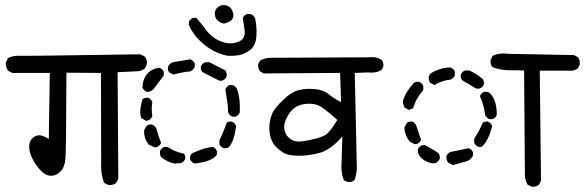

<svg xmlns="http://www.w3.org/2000/svg" viewBox="-20 -778 2300 755"><path d="M406.2 -50.8 389.6 -58.6Q375 -95.7 377.9 -139.6L377 -491.2L241.2 -492.2Q240.2 -187.5 237.3 -153.8Q234.4 -120.1 217.3 -103Q200.2 -85.9 178.7 -86.9Q157.2 -87.9 137.7 -109.9Q118.2 -131.8 106.4 -156.2Q94.7 -180.7 94.7 -201.7Q94.7 -222.7 107.4 -234.4Q120.1 -246.1 134.3 -246.1Q148.4 -246.1 171.9 -231.4L175.8 -491.2H28.3L11.7 -500Q2 -513.7 2.9 -532.2L11.7 -549.8Q31.2 -559.6 56.6 -558.6Q82 -557.6 532.2 -564.5L548.8 -555.7Q559.6 -543.9 557.6 -525.4L548.8 -507.8Q537.1 -500 523.4 -498L442.4 -494.1L445.3 -75.2L436.5 -58.6Q424.8 -48.8 406.2 -50.8Z M666 -134.8Q636.7 -141.6 613.3 -160.2Q607.4 -170.9 609.4 -183.6Q613.3 -195.3 626 -200.2H638.7Q668 -180.7 703.1 -173.8Q710 -166 708 -152.3Q703.1 -141.6 691.4 -136.7ZM744.1 -134.8Q733.4 -139.6 727.5 -151.4V-164.1L734.4 -174.8Q753.9 -183.6 774.4 -190.9Q794.9 -198.2 817.4 -200.2Q828.1 -195.3 833 -183.6V-170.9Q828.1 -159.2 805.2 -148.9Q782.2 -138.7 744.1 -134.8ZM859.4 -195.3Q847.7 -200.2 842.8 -210.9V-226.6Q859.4 -259.8 871.1 -294.9Q878.9 -301.8 891.6 -299.8Q903.3 -294.9 908.2 -283.2Q902.3 -226.6 880.9 -200.2Q873 -193.4 859.4 -195.3ZM589.8 -198.2 565.4 -209Q544.9 -233.4 546.9 -266.6L556.6 -283.2Q563.5 -290 578.1 -288.1Q589.8 -283.2 594.7 -272.5Q602.5 -243.2 613.3 -216.8Q609.4 -205.1 597.7 -200.2ZM554.7 -302.7 536.1 -313.5Q525.4 -335.9 540 -387.7Q548.8 -394.5 563.5 -393.6Q574.2 -387.7 579.1 -377Q574.2 -351.6 579.1 -321.3Q574.2 -309.6 563.5 -304.7ZM893.6 -319.3Q881.8 -324.2 877 -335.9Q877 -360.4 873 -382.3Q869.1 -404.3 866.2 -426.8Q871.1 -438.5 881.8 -443.4H895.5Q908.2 -438.5 913.1 -424.8Q919.9 -404.3 921.9 -382.3Q923.8 -360.4 922.9 -335.9Q918 -324.2 906.2 -319.3ZM556.6 -417Q544.9 -422.9 540 -433.6Q542 -469.7 560.5 -489.3Q579.1 -508.8 607.4 -511.7Q619.1 -506.8 624 -495.1V-480.5Q606.4 -459 596.2 -443.8Q585.9 -428.7 578.1 -422.9Q569.3 -416 556.6 -417ZM841.8 -460.9 775.4 -495.1Q768.6 -502.9 769.5 -516.6Q775.4 -528.3 786.1 -533.2H803.7L866.2 -501Q873 -490.2 871.1 -477.5Q866.2 -465.8 854.5 -460.9ZM662.1 -484.4 644.5 -494.1Q638.7 -502 640.6 -515.6Q646.5 -528.3 659.2 -533.2L729.5 -544.9Q740.2 -539.1 746.1 -528.3V-515.6Q740.2 -502 727.5 -497.1Q693.4 -494.1 662.1 -484.4ZM875 -558.6Q844.7 -564.5 817.9 -579.1Q791 -593.8 765.1 -618.7Q739.3 -643.6 722.7 -678.7V-691.4Q727.5 -703.1 739.3 -708H752Q771.5 -685.5 791.5 -658.7Q811.5 -631.8 841.3 -618.2Q871.1 -604.5 897.5 -608.4Q923.8 -612.3 934.6 -625.5Q945.3 -638.7 941.4 -663.1Q937.5 -687.5 934.6 -707Q938.5 -717.8 951.2 -722.7H965.8Q978.5 -717.8 983.4 -705.1Q991.2 -667 987.8 -631.8Q984.4 -596.7 962.4 -580.6Q940.4 -564.5 919.4 -561Q898.4 -557.6 875 -558.6ZM858.4 -685.5Q843.8 -689.5 834.5 -698.7Q825.2 -708 824.7 -724.1Q824.2 -740.2 837.9 -751Q851.6 -761.7 870.6 -756.3Q889.6 -751 896 -729Q902.3 -707 886.7 -696.3Q871.1 -685.5 858.4 -685.5Z M1346.7 -62.5 1332 -69.3Q1319.3 -101.6 1323.2 -141.6L1326.2 -241.2Q1278.3 -186.5 1233.4 -175.8Q1188.5 -165 1152.8 -165.5Q1117.2 -166 1099.6 -174.8Q1082 -183.6 1065.4 -200.7Q1048.8 -217.8 1043 -242.2Q1037.1 -266.6 1040 -291Q1043 -315.4 1051.8 -334.5Q1060.5 -353.5 1093.8 -385.3Q1127 -417 1154.8 -423.8Q1182.6 -430.7 1217.3 -427.7Q1252 -424.8 1271 -408.7Q1290 -392.6 1321.3 -376L1317.4 -491.2L1017.6 -489.3L1002.9 -497.1Q994.1 -508.8 995.1 -525.4L1002.9 -540Q1023.4 -551.8 1050.8 -550.8L1431.6 -552.7Q1458 -555.7 1479.5 -543.9Q1489.3 -533.2 1487.3 -516.6L1479.5 -502Q1456.1 -489.3 1426.8 -493.2L1375 -491.2L1382.8 -137.7Q1385.7 -100.6 1374 -69.3Q1363.3 -60.5 1346.7 -62.5ZM1259.8 -247.1Q1278.3 -259.8 1306.6 -306.6Q1271.5 -337.9 1245.6 -356Q1219.7 -374 1179.2 -369.1Q1138.7 -364.3 1117.2 -331.5Q1095.7 -298.8 1097.7 -273.9Q1099.6 -249 1119.6 -233.4Q1139.6 -217.8 1168 -222.2Q1196.3 -226.6 1218.3 -231.9Q1240.2 -237.3 1259.8 -247.1Z M2070.3 -43.9 2054.7 -51.8Q2042 -73.2 2043.9 -100.6L2041 -501Q2009.8 -501 1977.5 -502Q1945.3 -502.9 1917 -513.7Q1907.2 -524.4 1909.2 -542L1917 -558.6Q1943.4 -571.3 1976.6 -566.4L2236.3 -561.5L2252 -553.7Q2261.7 -542 2259.8 -524.4L2252 -508.8Q2241.2 -501 2228.5 -500H2102.5L2107.4 -67.4L2099.6 -51.8Q2087.9 -42 2070.3 -43.9ZM1760.7 -128.9 1742.2 -138.7Q1734.4 -148.4 1735.4 -164.1Q1740.2 -175.8 1752 -180.7Q1788.1 -187.5 1823.2 -195.3Q1835 -190.4 1839.8 -178.7V-166Q1831.1 -148.4 1814.5 -143.6ZM1680.7 -135.7Q1654.3 -140.6 1637.7 -155.8Q1621.1 -170.9 1623 -190.4Q1627.9 -202.1 1639.6 -207H1652.3Q1690.4 -185.5 1704.1 -175.8Q1710.9 -168 1709 -153.3Q1704.1 -141.6 1692.4 -136.7ZM1861.3 -200.2Q1849.6 -206.1 1844.7 -216.8V-232.4Q1864.3 -261.7 1877.9 -294.9Q1885.7 -301.8 1898.4 -299.8Q1910.2 -294.9 1915 -283.2Q1902.3 -225.6 1874 -200.2ZM1611.3 -210.9 1591.8 -220.7Q1571.3 -245.1 1570.3 -276.4L1580.1 -294.9Q1589.8 -301.8 1602.5 -299.8Q1614.3 -294.9 1620.1 -274.9Q1626 -254.9 1635.7 -228.5Q1630.9 -216.8 1619.1 -211.9ZM1904.3 -309.6Q1892.6 -314.5 1887.7 -326.2Q1882.8 -365.2 1867.2 -400.4Q1872.1 -412.1 1883.8 -417H1898.4Q1914.1 -408.2 1923.8 -385.3Q1933.6 -362.3 1933.6 -326.2Q1928.7 -314.5 1917 -309.6ZM1587.9 -345.7 1570.3 -355.5 1563.5 -376Q1568.4 -397.5 1580.1 -416Q1591.8 -434.6 1606.4 -451.2Q1614.3 -458 1627.9 -456.1Q1639.6 -451.2 1644.5 -440.4V-423.8Q1616.2 -392.6 1604.5 -352.5ZM1852.5 -429.7 1796.9 -462.9Q1790 -471.7 1792 -484.4Q1796.9 -496.1 1808.6 -501H1825.2Q1852.5 -489.3 1877.9 -467.8Q1883.8 -460 1882.8 -446.3Q1877.9 -434.6 1866.2 -429.7ZM1688.5 -443.4 1670.9 -453.1Q1664.1 -462.9 1666 -476.6L1671.9 -488.3Q1688.5 -499 1709 -505.9Q1729.5 -512.7 1752 -512.7Q1763.7 -507.8 1768.6 -496.1V-482.4Q1763.7 -469.7 1751 -464.8Q1717.8 -461.9 1688.5 -443.4Z"/></svg>

Font: NaikaiFont
Style: Regular
Weight: 400
Version: Version 1.67